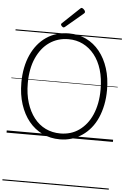

<svg xmlns="http://www.w3.org/2000/svg" viewBox="-91 -1256 1158 1755"><g transform="rotate(5 488.0 -378.5)"><path d="M490 19Q402 19 329.5 -16Q257 -51 205 -115Q153 -179 124 -268.5Q95 -358 95 -468Q95 -540 108 -604.5Q121 -669 145.5 -723Q170 -777 204.5 -819.5Q239 -862 283 -892Q327 -922 379 -937.5Q431 -953 490 -953Q577 -953 648.5 -918.5Q720 -884 772 -819.5Q824 -755 852.5 -666Q881 -577 881 -468Q881 -395 868 -330.5Q855 -266 831 -211.5Q807 -157 772 -114.5Q737 -72 693.5 -42.5Q650 -13 599 3Q548 19 490 19ZM490 -35Q538 -35 581.5 -48Q625 -61 662 -87.5Q699 -114 728.5 -151Q758 -188 779 -236.5Q800 -285 811 -343Q822 -401 822 -468Q822 -568 798 -647.5Q774 -727 729 -783.5Q684 -840 623.5 -870Q563 -900 490 -900Q440 -900 396.5 -886.5Q353 -873 315.5 -847Q278 -821 248.5 -783.5Q219 -746 197.5 -698Q176 -650 165 -592Q154 -534 154 -468Q154 -367 179 -287.5Q204 -208 248.5 -151Q293 -94 354.5 -64.5Q416 -35 490 -35ZM435 -1003Q429 -1003 419.5 -1012Q410 -1021 410 -1028Q410 -1030 411 -1033.5Q412 -1037 416 -1040L570 -1186Q574 -1189 577 -1192Q580 -1195 585 -1195Q591 -1195 599 -1189Q607 -1183 612.5 -1175.5Q618 -1168 618 -1161Q618 -1157 617 -1154Q616 -1151 610 -1146L449 -1010Q444 -1007 441.5 -1005Q439 -1003 435 -1003ZM0 428H976V438H0ZM0 -20H976V0H0ZM0 -505H976V-500H0ZM0 -948H976V-938H0Z"/></g></svg>

Font: Playwrite US Modern Guides
Style: Regular
Weight: 400
Designer: Veronika Burian, José Scaglione
Foundry: TypeTogether
Version: Version 1.003